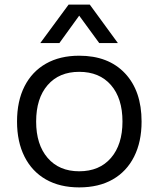

<svg xmlns="http://www.w3.org/2000/svg" viewBox="-20 -802 690 834"><path d="M324 12Q240 12 179.5 -22.5Q119 -57 86.5 -121.5Q54 -186 54 -274Q54 -363 86.5 -427Q119 -491 179.5 -525.5Q240 -560 324 -560Q451 -560 523 -483.5Q595 -407 595 -274Q595 -186 562.5 -121.5Q530 -57 469.5 -22.5Q409 12 324 12ZM324 -58Q412 -58 462 -116Q512 -174 512 -274Q512 -375 462 -432.5Q412 -490 324 -490Q237 -490 187 -432.5Q137 -375 137 -274Q137 -174 187 -116Q237 -58 324 -58ZM155 -615 278 -782H370L492 -615H411L324 -734L238 -615Z"/></svg>

Font: Azeret Mono Thin Light
Style: Regular
Weight: 300
Version: Version 1.002